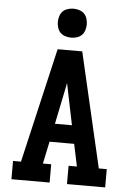

<svg xmlns="http://www.w3.org/2000/svg" viewBox="-63 -1011 725 1057"><g transform="rotate(5 300.0 -482.5)"><path d="M41 0V-101H85L232 -735H368L515 -101H559V0H348V-101H394L368 -224H232L206 -101H252V0ZM347 -325 313 -490Q310 -506 306.5 -522Q303 -538 300 -554Q297 -538 293.5 -522Q290 -506 287 -490L253 -325ZM300 -805Q284 -805 268 -810Q252 -815 241 -826Q230 -837 225 -853Q220 -869 220 -885Q220 -901 225 -917Q230 -933 241 -944Q252 -955 268 -960Q284 -965 300 -965Q316 -965 332 -960Q348 -955 359 -944Q370 -933 375 -917Q380 -901 380 -885Q380 -869 375 -853Q370 -837 359 -826Q348 -815 332 -810Q316 -805 300 -805Z"/></g></svg>

Font: Iosevka Etoile
Style: Bold
Weight: 700
Designer: Belleve Invis
Foundry: Belleve Invis
Version: Version 28.1.0; ttfautohint (v1.8.4)